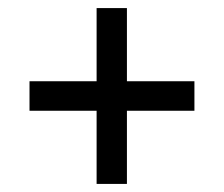

<svg xmlns="http://www.w3.org/2000/svg" viewBox="-20 -595 553 475"><path d="M219 -140V-321H53V-394H219V-575H294V-394H461V-321H294V-140Z"/></svg>

Font: Noto Serif Thai SemiCondensed ExtraBold
Style: Regular
Weight: 800
Width: 4
Designer: Monotype Design Team
Foundry: Monotype Imaging Inc.
Version: Version 2.002; ttfautohint (v1.8.4.7-5d5b)